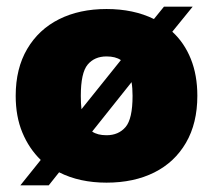

<svg xmlns="http://www.w3.org/2000/svg" viewBox="-20 -537 638 575"><path d="M41 18 102 -58Q67 -92 47 -140Q27 -188 27 -250Q27 -332 61.5 -390.5Q96 -449 157 -479.5Q218 -510 299 -510Q380 -510 441 -480L471 -517H557L496 -442Q532 -409 551.5 -360.5Q571 -312 571 -250Q571 -168 537 -109.5Q503 -51 442 -20.5Q381 10 299 10Q218 10 157 -21L126 18ZM299 -368Q263 -368 242.5 -343.5Q222 -319 222 -250Q222 -227 224 -210L342 -357Q326 -368 299 -368ZM377 -250Q377 -273 374 -291L256 -143Q272 -132 299 -132Q335 -132 356 -156.5Q377 -181 377 -250Z"/></svg>

Font: Prodigy Sans ExtraBold
Style: Regular
Weight: 800
Designer: Wei Huang
Foundry: Wei Huang
Version: Version 1.003; ttfautohint (v1.8.3)